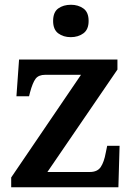

<svg xmlns="http://www.w3.org/2000/svg" viewBox="-20 -786 562 806"><path d="M27 0V-41L320 -472H170Q142 -472 129.5 -455.5Q117 -439 106 -398L102 -382H49L60 -536H473V-494L179 -64H357Q389 -64 403 -85Q417 -106 424 -145L430 -174H482L477 0ZM277 -630Q246 -630 224.5 -646Q203 -662 203 -698Q203 -735 224.5 -750.5Q246 -766 278 -766Q308 -766 330 -750.5Q352 -735 352 -698Q352 -662 330 -646Q308 -630 277 -630Z"/></svg>

Font: Noto Serif Gujarati SemiBold
Style: Regular
Weight: 600
Version: Version 2.102